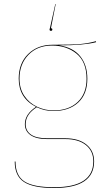

<svg xmlns="http://www.w3.org/2000/svg" viewBox="-20 -752 537 965"><path d="M463 -540Q403 -524 277 -524Q347 -514 383 -469.5Q419 -425 419 -356Q419 -279 373 -236.5Q327 -194 249 -194Q203 -194 165 -213Q109 -178 109 -128Q109 -94 136 -75.5Q163 -57 217 -57H308Q376 -57 414.5 -25.5Q453 6 453 59Q453 193 252 193Q147 193 100.5 162.5Q54 132 54 60H58Q58 131 103 160Q148 189 252 189Q449 189 449 59Q449 7 411.5 -23Q374 -53 308 -53H217Q162 -53 133.5 -73Q105 -93 105 -128Q105 -178 161 -215Q74 -259 74 -357Q74 -434 121.5 -480.5Q169 -527 243 -527Q346 -527 386.5 -531Q427 -535 462 -545ZM78 -357Q78 -306 102.5 -270Q127 -234 166.5 -215.5Q206 -197 249 -197Q325 -197 370 -239Q415 -281 415 -356Q415 -441 365 -482Q315 -523 241 -523Q168 -523 123 -476.5Q78 -430 78 -357ZM229 -604Q229 -605 232 -615L258 -732H260L236 -610Q243 -610 243 -604Q243 -597 236 -597Q229 -597 229 -604Z"/></svg>

Font: FiraGO Four
Style: Regular
Weight: 100
Designer: bBox Type
Foundry: bBox Type GmbH
Version: Version 1.001